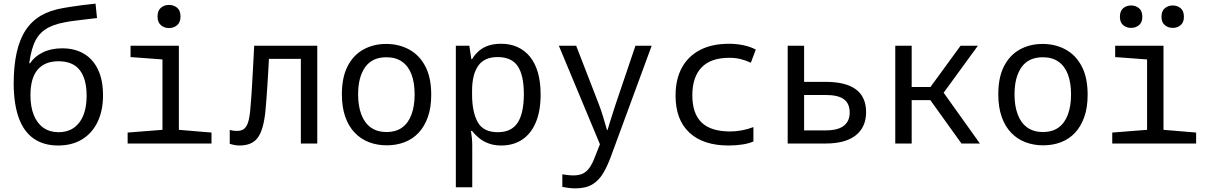

<svg xmlns="http://www.w3.org/2000/svg" viewBox="-20 -787 6640 1053"><path d="M299 11Q220 11 165.5 -26.5Q111 -64 83.5 -139Q56 -214 55 -325Q55 -423 71 -496.5Q87 -570 120 -620.5Q153 -671 204 -701Q255 -731 327 -743Q344 -746 373 -750.5Q402 -755 436.5 -759.5Q471 -764 504 -767L512 -688Q479 -684 444 -680Q409 -676 379.5 -672Q350 -668 332 -664Q266 -652 225.5 -623.5Q185 -595 165 -543.5Q145 -492 137 -410L101 -440H145Q169 -477 214.5 -499.5Q260 -522 321 -522Q390 -522 440 -492.5Q490 -463 517.5 -405.5Q545 -348 545 -263Q545 -180 515 -118Q485 -56 430 -22.5Q375 11 299 11ZM301 -62Q374 -62 414.5 -114.5Q455 -167 455 -262Q455 -355 417 -403Q379 -451 301 -451Q225 -451 186 -404.5Q147 -358 147 -265Q147 -201 165.5 -155.5Q184 -110 218.5 -86Q253 -62 301 -62Z M680 0V-60L871 -75V-461L696 -474V-536H961V-75L1140 -60V0ZM907 -633Q881 -633 862.5 -649Q844 -665 844 -696Q844 -729 862.5 -744.5Q881 -760 907 -760Q933 -760 951.5 -744.5Q970 -729 970 -696Q970 -665 951.5 -649Q933 -633 907 -633Z M1294 11Q1279 11 1266 8.5Q1253 6 1240 2V-74Q1253 -71 1261.5 -70Q1270 -69 1279 -69Q1303 -69 1317.5 -79.5Q1332 -90 1340.5 -116Q1349 -142 1353 -190Q1356 -225 1358.5 -258.5Q1361 -292 1363 -331Q1365 -370 1368 -419.5Q1371 -469 1374 -536H1720V0H1630V-464H1411L1457 -500Q1454 -446 1451.5 -401.5Q1449 -357 1446.5 -319Q1444 -281 1441.5 -247Q1439 -213 1436 -181Q1426 -77 1394.5 -33Q1363 11 1294 11Z M2101 10Q2049 10 2004 -7Q1959 -24 1925.5 -59Q1892 -94 1873.5 -146.5Q1855 -199 1855 -270Q1855 -363 1886.5 -424Q1918 -485 1973 -515.5Q2028 -546 2098 -546Q2168 -546 2224 -515.5Q2280 -485 2312.5 -423.5Q2345 -362 2345 -267Q2345 -197 2326.5 -145Q2308 -93 2275.5 -58.5Q2243 -24 2198.5 -7Q2154 10 2101 10ZM2100 -63Q2152 -63 2186 -88Q2220 -113 2237 -159.5Q2254 -206 2254 -269Q2254 -333 2237 -378.5Q2220 -424 2185.5 -448.5Q2151 -473 2099 -473Q2021 -473 1982.5 -418.5Q1944 -364 1944 -269Q1944 -206 1961.5 -159.5Q1979 -113 2013.5 -88Q2048 -63 2100 -63Z M2480 240V-536H2554L2565 -463H2569Q2585 -489 2607 -508Q2629 -527 2659 -537Q2689 -547 2729 -547Q2778 -547 2818 -529Q2858 -511 2886.5 -476Q2915 -441 2930 -389Q2945 -337 2945 -269Q2945 -178 2918.5 -115.5Q2892 -53 2843.5 -21Q2795 11 2729 11Q2690 11 2659.5 -0.5Q2629 -12 2607 -30Q2585 -48 2569 -69H2563Q2566 -50 2568 -29.5Q2570 -9 2570 11V240ZM2710 -62Q2785 -62 2819 -114Q2853 -166 2853 -271Q2853 -374 2819.5 -424Q2786 -474 2709 -474Q2636 -474 2602.5 -426Q2569 -378 2569 -289V-269Q2569 -174 2599.5 -118Q2630 -62 2710 -62Z M3136 246Q3116 246 3097 243.5Q3078 241 3064 238V169Q3076 171 3092.5 173Q3109 175 3125 175Q3156 175 3176.5 165Q3197 155 3212.5 133.5Q3228 112 3241 78L3285 -33L3286 42L3045 -536H3140L3264 -216Q3276 -185 3287.5 -147Q3299 -109 3309 -74H3312Q3319 -99 3327 -123.5Q3335 -148 3342.5 -172Q3350 -196 3357 -217L3465 -536H3554L3331 70Q3312 122 3289 161.5Q3266 201 3230 223.5Q3194 246 3136 246Z M3976 11Q3837 11 3761 -59.5Q3685 -130 3685 -263Q3685 -352 3719.5 -415.5Q3754 -479 3819.5 -513Q3885 -547 3979 -547Q4018 -547 4057 -539Q4096 -531 4125 -515L4098 -443Q4067 -457 4040 -463.5Q4013 -470 3979 -470Q3879 -470 3828 -417.5Q3777 -365 3777 -264Q3777 -164 3828 -115Q3879 -66 3985 -66Q4015 -66 4048 -72Q4081 -78 4112 -90V-11Q4087 0 4051 5.5Q4015 11 3976 11Z M4300 0V-536H4390V-338H4509Q4619 -338 4674.5 -296.5Q4730 -255 4730 -172Q4730 -90 4673.5 -45Q4617 0 4509 0ZM4390 -72H4509Q4575 -72 4607.5 -97Q4640 -122 4640 -170Q4640 -219 4608.5 -242.5Q4577 -266 4509 -266H4390Z M5253 0 5060 -269 5059 -277 5248 -536H5343L5136 -252L5130 -314L5354 0ZM4890 0V-536H4980V0ZM4977 -238V-310H5091V-238Z M5701 10Q5649 10 5604 -7Q5559 -24 5525.5 -59Q5492 -94 5473.5 -146.5Q5455 -199 5455 -270Q5455 -363 5486.5 -424Q5518 -485 5573 -515.5Q5628 -546 5698 -546Q5768 -546 5824 -515.5Q5880 -485 5912.5 -423.5Q5945 -362 5945 -267Q5945 -197 5926.5 -145Q5908 -93 5875.5 -58.5Q5843 -24 5798.5 -7Q5754 10 5701 10ZM5700 -63Q5752 -63 5786 -88Q5820 -113 5837 -159.5Q5854 -206 5854 -269Q5854 -333 5837 -378.5Q5820 -424 5785.5 -448.5Q5751 -473 5699 -473Q5621 -473 5582.5 -418.5Q5544 -364 5544 -269Q5544 -206 5561.5 -159.5Q5579 -113 5613.5 -88Q5648 -63 5700 -63Z M6080 0V-60L6271 -75V-461L6096 -474V-536H6361V-75L6540 -60V0ZM6183 -634Q6158 -634 6140 -649Q6122 -664 6122 -695Q6122 -727 6140 -742Q6158 -757 6183 -757Q6208 -757 6226.5 -742Q6245 -727 6245 -695Q6245 -664 6226.5 -649Q6208 -634 6183 -634ZM6412 -634Q6387 -634 6368.5 -649Q6350 -664 6350 -695Q6350 -727 6368.5 -742Q6387 -757 6412 -757Q6437 -757 6455 -742Q6473 -727 6473 -695Q6473 -664 6455 -649Q6437 -634 6412 -634Z"/></svg>

Font: Noto Sans Mono
Style: Regular
Weight: 400
Designer: Monotype Design Team
Foundry: Monotype Imaging Inc.
Version: Version 2.014